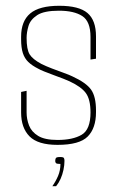

<svg xmlns="http://www.w3.org/2000/svg" viewBox="-20 -495 406 664"><path d="M179 6Q111 6 82 -23.5Q53 -53 53 -106V-177L72 -181V-106Q72 -83 80.5 -61Q89 -39 112 -25Q135 -11 179 -11Q232 -11 262.5 -29Q293 -47 293 -106Q293 -151 277 -173Q261 -195 220 -214Q214 -217 198.5 -223Q183 -229 165 -235.5Q147 -242 132.5 -248Q118 -254 113 -257Q91 -268 78 -280.5Q65 -293 59 -311.5Q53 -330 53 -359V-368Q53 -422 84.5 -448.5Q116 -475 185 -475Q253 -475 282.5 -450Q312 -425 312 -369V-292L293 -289V-367Q293 -421 264.5 -439.5Q236 -458 184 -458Q132 -458 108.5 -442.5Q85 -427 78.5 -405Q72 -383 72 -364Q72 -324 82.5 -307Q93 -290 123 -274Q139 -266 160 -258Q181 -250 200.5 -243Q220 -236 230 -231Q278 -209 295 -185Q312 -161 312 -113V-107Q312 -52 283.5 -23Q255 6 179 6ZM161 149Q173 132 181 113Q189 94 189 72Q176 72 173.5 69Q171 66 171 62Q171 56 173 52Q175 48 188 48Q199 48 201 51.5Q203 55 203 61Q203 76 199.5 92.5Q196 109 189.5 123.5Q183 138 174 149Z"/></svg>

Font: Smooch Sans Thin
Style: Regular
Weight: 100
Designer: Robert E. Leuschke
Foundry: Robert E. Leuschke
Version: Version 1.010